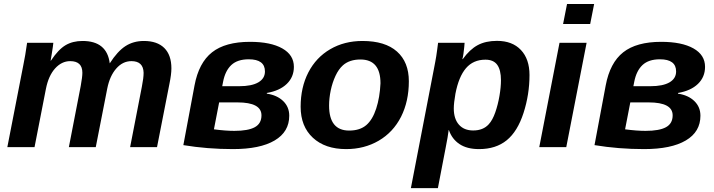

<svg xmlns="http://www.w3.org/2000/svg" viewBox="-20 -745 3615 972"><path d="M328.6 0 388.7 -310.1Q397 -356 397 -376.5Q397 -435.5 335.4 -435.5Q292.5 -435.5 259 -398.7Q225.6 -361.8 212.4 -294.9L154.8 0H17.1L98.1 -415.5Q107.9 -461.9 117.2 -528.3H250Q250 -524.9 247.6 -508.1Q245.1 -491.2 241.9 -471.4Q238.8 -451.7 236.3 -438H237.8Q275.4 -494.6 311.8 -516.1Q348.1 -537.6 397.9 -537.6Q521.5 -537.6 535.6 -424.3Q574.7 -485.4 615 -511.5Q655.3 -537.6 708.5 -537.6Q775.9 -537.6 811.8 -502Q847.7 -466.3 847.7 -398.9Q847.7 -368.2 837.4 -318.8L774.9 0H638.7L698.2 -306.2Q707 -350.1 707 -376.5Q705.6 -435.5 645.5 -435.5Q601.1 -435.5 568.4 -397.9Q535.6 -360.4 522.9 -296.4L464.8 0Z M1467.8 -406.7Q1467.8 -355 1431.9 -320.3Q1396 -285.6 1331.1 -274.4L1330.6 -271Q1382.8 -263.2 1413.6 -233.4Q1444.3 -203.6 1444.3 -159.2Q1444.3 -77.6 1370.4 -33.9Q1296.4 9.8 1159.2 9.8Q1029.8 9.8 908.2 -10.3L964.8 -312.5Q986.3 -427.2 1053.5 -480.2Q1120.6 -533.2 1245.6 -533.2Q1350.1 -533.2 1408.9 -500Q1467.8 -466.8 1467.8 -406.7ZM1191.4 -308.6Q1254.4 -308.6 1287.8 -328.1Q1321.3 -347.7 1321.3 -383.3Q1321.3 -444.8 1239.3 -444.8Q1182.1 -444.8 1151.1 -415.8Q1120.1 -386.7 1109.4 -331.1L1105 -308.6ZM1063 -90.3Q1122.1 -82.5 1166.5 -82.5Q1236.3 -82.5 1270 -101.1Q1303.7 -119.6 1303.7 -161.1Q1303.7 -226.6 1182.1 -226.6H1089.4Z M2049.8 -333.5Q2049.8 -232.4 2010.3 -153.8Q1970.2 -75.2 1897.2 -32.7Q1824.2 9.8 1732.4 9.8Q1626 9.8 1564 -47.6Q1502 -105 1502 -204.6Q1502 -302.7 1541 -378.4Q1580.1 -454.1 1651.6 -495.8Q1723.1 -537.6 1814.9 -537.6Q1929.7 -537.6 1989.7 -484.1Q2049.8 -430.7 2049.8 -333.5ZM1906.2 -323.2Q1906.2 -443.8 1804.7 -443.8Q1749.5 -443.8 1716.3 -414.6Q1694.3 -395 1678.5 -361.1Q1662.6 -327.1 1654.3 -287.4Q1646 -247.6 1646 -210.4Q1646 -84 1747.6 -84Q1802.2 -84 1834.5 -111.8Q1866.2 -139.2 1884.5 -195.3Q1902.8 -251.5 1906.2 -323.2Z M2405.3 9.8Q2344.2 9.8 2306.2 -15.6Q2268.1 -41 2252.4 -86.9H2251.5Q2249.5 -71.8 2245.8 -48.8Q2242.2 -25.9 2235.8 4.9Q2226.1 55.2 2216.3 106Q2206.5 156.7 2196.8 207.5H2060.1L2178.7 -406.7Q2181.2 -420.4 2183.8 -433.6Q2186.5 -446.8 2188.5 -460.4Q2190.9 -477.5 2193.4 -494.6Q2195.8 -511.7 2197.8 -528.3H2332Q2332 -523.9 2330.3 -507.3Q2328.6 -490.7 2326.2 -472.9Q2323.7 -455.1 2320.8 -445.8H2322.8Q2357.9 -494.6 2398.2 -516.4Q2438.5 -538.1 2496.1 -538.1Q2573.7 -538.1 2617.2 -491.9Q2660.6 -445.8 2660.6 -365.2Q2660.6 -267.1 2630.4 -173.3Q2600.1 -79.6 2545.2 -34.9Q2490.2 9.8 2405.3 9.8ZM2437.5 -442.9Q2376 -442.9 2339.1 -399.9Q2302.2 -356.9 2285.6 -270.5Q2277.3 -223.6 2277.3 -195.8Q2277.3 -143.6 2303.2 -114Q2329.1 -84.5 2375.5 -84.5Q2425.8 -84.5 2454.1 -115.7Q2473.6 -136.7 2487.3 -176Q2501 -215.3 2508.5 -259.5Q2516.1 -303.7 2516.1 -338.9Q2516.1 -390.6 2497.3 -416.7Q2478.5 -442.9 2437.5 -442.9Z M2987.8 -724.6 2967.8 -623.5H2830.6L2850.6 -724.6ZM2949.7 -528.3 2846.7 0H2710L2812.5 -528.3Z M3549.3 -406.7Q3549.3 -355 3513.4 -320.3Q3477.5 -285.6 3412.6 -274.4L3412.1 -271Q3464.4 -263.2 3495.1 -233.4Q3525.9 -203.6 3525.9 -159.2Q3525.9 -77.6 3451.9 -33.9Q3377.9 9.8 3240.7 9.8Q3111.3 9.8 2989.7 -10.3L3046.4 -312.5Q3067.9 -427.2 3135 -480.2Q3202.1 -533.2 3327.1 -533.2Q3431.6 -533.2 3490.5 -500Q3549.3 -466.8 3549.3 -406.7ZM3272.9 -308.6Q3335.9 -308.6 3369.4 -328.1Q3402.8 -347.7 3402.8 -383.3Q3402.8 -444.8 3320.8 -444.8Q3263.7 -444.8 3232.7 -415.8Q3201.7 -386.7 3190.9 -331.1L3186.5 -308.6ZM3144.5 -90.3Q3203.6 -82.5 3248 -82.5Q3317.9 -82.5 3351.6 -101.1Q3385.3 -119.6 3385.3 -161.1Q3385.3 -226.6 3263.7 -226.6H3170.9Z"/></svg>

Font: Arimo
Style: Bold Italic
Weight: 700
Italic angle: -12°
Designer: Steve Matteson
Foundry: Monotype Imaging Inc.
Version: Version 1.33